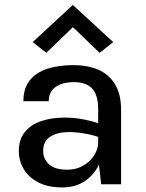

<svg xmlns="http://www.w3.org/2000/svg" viewBox="-20 -764 605 796"><path d="M399.5 0 387 -110.5V-311Q387 -370 362.2 -396.8Q337.5 -423.5 285 -423.5Q255 -423.5 231.8 -414.8Q208.5 -406 195.2 -388.5Q182 -371 182 -344.5H77Q77 -397.5 103 -430.5Q129 -463.5 175.8 -478.8Q222.5 -494 285 -494Q343.5 -494 387.8 -474.8Q432 -455.5 457 -414.5Q482 -373.5 482 -308.5V0ZM238 13Q177.5 13 137.5 -8.5Q97.5 -30 77.8 -64.2Q58 -98.5 58 -137.5Q58 -185 82.2 -215.8Q106.5 -246.5 149.5 -261.5Q192.5 -276.5 248.5 -276.5Q287 -276.5 323.8 -269.5Q360.5 -262.5 395.5 -251V-193.5Q367 -204 331.5 -210.2Q296 -216.5 265.5 -216.5Q220 -216.5 189.5 -198.2Q159 -180 159 -137.5Q159 -105.5 182.8 -83Q206.5 -60.5 259 -60.5Q297 -60.5 326 -77.8Q355 -95 371 -121Q387 -147 387 -173H410Q410 -123.5 389.8 -81Q369.5 -38.5 331.2 -12.8Q293 13 238 13ZM172 -545 115.5 -589.5 282 -743.5 449.5 -589.5 393 -545 265.5 -667.5H299Z"/></svg>

Font: Karla Medium
Style: Regular
Weight: 500
Designer: Jonathan Pinhorn
Version: Version 2.001